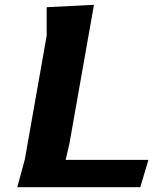

<svg xmlns="http://www.w3.org/2000/svg" viewBox="-20 -780 690 800"><path d="M253.5 -114 269 -180 371.5 -760 174.5 -750V-631.5L83.5 -116L52 0H564.5L598.5 -114Z"/></svg>

Font: B612
Style: Regular
Weight: 700
Italic angle: -10°
Designer: Nicolas Chauveau, Thomas Paillot, Jonathan Favre-Lamarine, Jean-Luc Vinot
Foundry: AIRBUS
Version: Version 1.008